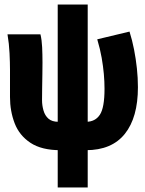

<svg xmlns="http://www.w3.org/2000/svg" viewBox="-20 -649 640 845"><path d="M246 12Q163 12 114 -20.5Q65 -53 44.5 -106.5Q24 -160 24 -222V-342Q24 -372 22 -414.5Q20 -457 13 -498H158Q164 -473 165.5 -441Q167 -409 167 -374Q167 -353 166.5 -322Q166 -291 165.5 -261Q165 -231 165 -208Q165 -185 171.5 -162.5Q178 -140 193.5 -126.5Q209 -113 237 -113ZM358 12 359 -113Q399 -113 419.5 -144Q440 -175 440 -258Q440 -290 437 -323.5Q434 -357 427.5 -394.5Q421 -432 408 -476L550 -510Q562 -472 570 -431Q578 -390 582.5 -348Q587 -306 587 -265Q587 -132 529.5 -60Q472 12 358 12ZM234 176V-629H366V176Z"/></svg>

Font: Source Code Pro ExtraBold
Style: Regular
Weight: 800
Monospace: yes
Designer: Paul D. Hunt, Teo Tuominen
Foundry: Adobe Systems Incorporated
Version: Version 1.018;hotconv 1.0.116;makeotfexe 2.5.65601